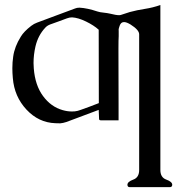

<svg xmlns="http://www.w3.org/2000/svg" viewBox="-20 -485 723 774"><path d="M503.4 -436.5Q532.2 -444.3 564.2 -449.2Q596.2 -454.1 626.5 -464.8V200.2Q626.5 230.5 650.4 239Q674.3 247.6 674.3 259.8Q674.3 269.5 664.1 269.5H503.4Q493.7 269.5 493.7 259.8Q493.7 247.6 517.3 239Q541 230.5 541 200.2V-346.7Q541 -364.3 506.3 -386.2Q490.2 -396 480 -396Q467.3 -396 462.4 -381.3Q458 -369.1 458 -363.8Q458 -363.3 458.5 -362.8V-339.4Q457.5 -325.2 457.5 -288.6L458 -63V0H386.2Q379.4 0 379.4 -5.9L377.9 -42L247.6 6.8Q234.4 11.2 222.7 12.2Q210.4 12.2 203.1 11.7Q135.7 9.3 86.9 -43Q37.6 -95.7 31.7 -170.4Q29.8 -190.9 29.8 -210Q29.8 -234.4 33.2 -256.8Q38.6 -296.9 64 -337.4Q76.2 -357.9 106 -380.9Q116.7 -389.2 129.9 -394Q168 -408.2 206.1 -422.4Q244.1 -436.5 282.2 -450.7Q290 -454.1 300.3 -454.1Q331.1 -452.6 373.5 -438.5Q382.3 -435.5 397.2 -434.1Q412.1 -432.6 424.8 -429.7Q447.8 -423.8 460 -423.8Q465.3 -423.8 468.8 -425.3Q479 -429.2 503.4 -436.5ZM281.7 -36.1Q292.5 -37.1 306.6 -42.5Q316.9 -45.9 340.3 -54.7Q363.8 -63.5 378.4 -69.3L377.9 -365.2Q358.4 -382.8 326.9 -398.2Q295.4 -413.6 270.5 -415Q260.3 -415 250 -411.1Q232.4 -404.8 215.6 -398.4Q198.7 -392.1 181.6 -386.2Q169.4 -381.3 162.6 -373.5Q133.3 -342.3 123 -297.9Q115.2 -264.2 115.2 -231Q115.2 -220.2 116.2 -209Q121.6 -141.1 153.3 -98.1Q185.5 -54.2 232.9 -41Q251.5 -35.6 269.5 -35.6Q275.9 -35.6 281.7 -36.1Z"/></svg>

Font: Caudex
Style: Regular
Weight: 400
Version: Version 1.01